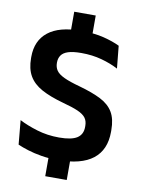

<svg xmlns="http://www.w3.org/2000/svg" viewBox="-93 -804 718 972"><g transform="rotate(10 266.5 -318.0)"><path d="M319 -741V-583.5H208.5V-741ZM319 -66V104.5H208.5V-66ZM255 13Q210.5 13 171.8 6.5Q133 0 101.8 -9.8Q70.5 -19.5 48 -29.5L36.5 -153.5Q75.5 -133 129 -116.8Q182.5 -100.5 243 -100.5Q307 -100.5 335.5 -119Q364 -137.5 364 -176V-181.5Q364 -206.5 351.8 -222.8Q339.5 -239 311 -251.5Q282.5 -264 233.5 -277Q164.5 -296 120.2 -320.2Q76 -344.5 55 -380.8Q34 -417 34 -472V-478Q34 -562 90.8 -607Q147.5 -652 258.5 -652Q327.5 -652 377 -639.5Q426.5 -627 460 -610.5L471.5 -495Q434 -515 385.8 -528.2Q337.5 -541.5 280.5 -541.5Q238 -541.5 213.2 -533.5Q188.5 -525.5 177.8 -510Q167 -494.5 167 -472.5V-471Q167 -448.5 178.2 -432Q189.5 -415.5 218.5 -401.8Q247.5 -388 301 -373.5Q369 -354.5 412.2 -332.5Q455.5 -310.5 476.5 -275.5Q497.5 -240.5 497.5 -183V-174Q497.5 -81.5 437.2 -34.2Q377 13 255 13Z"/></g></svg>

Font: Anek Devanagari Medium SemiBold
Style: Regular
Weight: 600
Version: Version 1.003